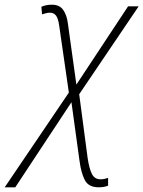

<svg xmlns="http://www.w3.org/2000/svg" viewBox="-113 -557 610 817"><path d="M-93 240 180 -163 139 -447Q135 -478 125.5 -490.5Q116 -503 99 -503Q90 -503 82 -500.5Q74 -498 66 -496L63 -528Q71 -532 82.5 -534.5Q94 -537 108 -537Q141 -537 156.5 -514Q172 -491 176 -456L212 -197L432 -530H477L224 -156L260 116Q267 162 278.5 184Q290 206 315 206Q325 206 332.5 204Q340 202 347 200V233Q330 240 307 240Q264 240 248 209.5Q232 179 225 125L191 -122L-48 240Z"/></svg>

Font: Noto Sans Disp ExtLt
Style: Italic
Weight: 200
Italic angle: -12°
Designer: Monotype Design Team
Foundry: Monotype Imaging Inc.
Version: Version 2.000;GOOG;noto-source:20170915:90ef993387c0